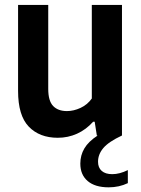

<svg xmlns="http://www.w3.org/2000/svg" viewBox="-20 -566 589 802"><path d="M514 144.5V199Q477.5 216.5 434 216.5Q377 216.5 346.2 190.2Q315.5 164 315.5 117.5Q315.5 82.5 332.5 53.8Q349.5 25 388 0H384.5L375.5 -57.5H369Q339.5 -24.5 301.8 -7.5Q264 9.5 221.5 9.5Q145 9.5 100.2 -37Q55.5 -83.5 55.5 -186V-545.5H181.5V-194.5Q181.5 -144.5 202 -123.2Q222.5 -102 259.5 -102Q287.5 -102 316.2 -115.2Q345 -128.5 363.5 -154.5V-545.5H489.5V0Q434 26 411.8 52.2Q389.5 78.5 389.5 109.5Q389.5 134.5 405 148Q420.5 161.5 449 161.5Q479.5 161.5 514 144.5Z"/></svg>

Font: Encode Sans Semi Condensed SmBd
Style: Regular
Weight: 600
Width: 4
Designer: Multiple Designers
Foundry: Impallari Type
Version: Version 2.000